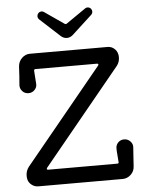

<svg xmlns="http://www.w3.org/2000/svg" viewBox="-63 -1008 829 1074"><g transform="rotate(-5 352.0 -471.5)"><path d="M340 -798Q322 -798 307 -811L195 -914Q186 -922 186 -933Q186 -941 191 -948Q199 -958 211 -958Q219 -958 224 -954L334 -878Q340 -874 346 -878L456 -954Q461 -958 469 -958Q481 -958 489 -948Q494 -941 494 -933Q494 -922 485 -914L373 -811Q358 -798 340 -798ZM582 15H108Q89 15 73 3.5Q57 -8 51 -26Q48 -37 48 -49Q48 -77 65 -99L500 -629Q502 -631 502 -635Q502 -640 495 -640H149Q141 -640 141 -631L146 -558Q148 -539 134 -524Q120 -509 99 -509Q78 -509 64.5 -524Q51 -539 52 -558Q54 -581 56 -608Q58 -635 59 -662Q61 -690 80.5 -709Q100 -728 126 -728H562Q586 -728 603 -710.5Q620 -693 620 -666Q620 -638 604 -618L166 -84Q164 -82 164 -78Q164 -73 171 -73H559Q569 -73 567 -82Q566 -102 564 -122Q562 -142 562 -159Q562 -178 575.5 -191.5Q589 -205 609 -205Q629 -205 643.5 -190Q658 -175 656 -155Q655 -132 652.5 -105.5Q650 -79 649 -51Q648 -23 628 -4Q608 15 582 15Z"/></g></svg>

Font: Kiwi Maru Medium
Style: Regular
Weight: 500
Designer: Hiroki-Chan
Version: Version 1.100